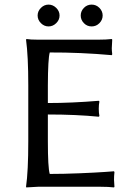

<svg xmlns="http://www.w3.org/2000/svg" viewBox="-20 -819 578 842"><path d="M347.9 -717.5Q334 -731.9 334 -751Q334 -770 347.9 -784.4Q361.8 -798.8 381.8 -798.8Q401.9 -798.8 416 -784.4Q430.2 -770 430.2 -751Q430.2 -731.9 416 -717.5Q401.9 -703.1 381.8 -703.1Q361.8 -703.1 347.9 -717.5ZM159.4 -717.5Q145 -731.9 145 -751Q145 -770 159.4 -784.4Q173.8 -798.8 192.9 -798.8Q211.9 -798.8 226.6 -784.4Q241.2 -770 241.2 -751Q241.2 -731.9 226.6 -717.5Q211.9 -703.1 192.9 -703.1Q173.8 -703.1 159.4 -717.5ZM189.9 -200.2Q189.9 -83 198.2 -56.2Q258.3 -56.2 328.6 -59.1Q398.9 -62 439.5 -64.9L480 -67.9L481.9 -64Q480 -47.9 480 -30.8Q480 -27.8 481.9 0L480 2.9Q456.1 0 419.9 0H147L95.2 2.9L94.2 0Q104 -67.9 104 -200.2V-444.8Q104 -573.7 94.2 -645L96.2 -647.9Q113.3 -645 147 -645H410.2Q446.3 -645 470.2 -647.9L472.2 -645Q470.2 -617.2 470.2 -607.2Q470.2 -597.2 472.2 -581.1L470.2 -577.1Q332 -589.4 198.2 -588.9Q190.4 -562 189.9 -444.8V-367.2Q294.9 -367.2 413.1 -377L416 -374Q413.1 -359.9 413.1 -342Q413.1 -324.2 416 -310.1L413.1 -307.1Q314 -316.9 189.9 -316.9Z"/></svg>

Font: Biolilbert
Style: Regular
Weight: 400
Designer: Philipp H. Poll
Foundry: Philipp H. Poll
Version: Version 1.1.0